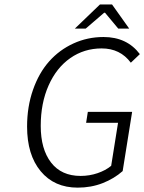

<svg xmlns="http://www.w3.org/2000/svg" viewBox="-20 -840 655 872"><path d="M319.8 -710 434.1 -819.8H488.8L566.9 -710H517.1L457 -782.2H453.1L369.1 -710ZM333 12.2Q226.6 12.2 164.8 -62.3Q103 -136.7 103 -265.1Q103 -355.5 129.9 -432.1Q156.7 -508.8 203.1 -561Q249.5 -613.3 313.5 -642.6Q377.4 -671.9 450.2 -671.9Q556.6 -671.9 615.2 -594.2L574.2 -555.2Q525.9 -620.1 441.9 -620.1Q362.3 -620.1 299.3 -576.2Q236.3 -532.2 200.7 -451.9Q165 -371.6 165 -268.1Q165 -162.6 211.9 -101.8Q258.8 -41 346.2 -41Q386.2 -41 422.9 -53.5Q459.5 -65.9 484.9 -86.9L516.1 -282.2H371.1L378.9 -332H580.1L537.1 -63Q498.5 -28.8 446.3 -8.3Q394 12.2 333 12.2Z"/></svg>

Font: Office Code Pro Light Italic
Style: Regular
Weight: 300
Italic angle: -9°
Designer: Nathan Rutzky & Paul D. Hunt
Foundry: Adobe Systems Incorporated
Version: Version 1.004;PS 001.004;hotconv 1.0.70;makeotf.lib2.5.58329